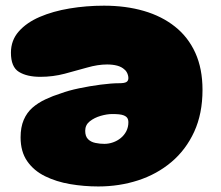

<svg xmlns="http://www.w3.org/2000/svg" viewBox="-20 -629 778 676"><path d="M346.5 -609Q423 -609 486.5 -590.5Q550 -572 596.2 -535.2Q642.5 -498.5 667.8 -442.8Q693 -387 693 -312.5Q693 -229 663.8 -165.2Q634.5 -101.5 583.5 -58.5Q532.5 -15.5 466.2 6Q400 27.5 326 27.5Q275.5 27.5 227 19.2Q178.5 11 138.8 -8.5Q99 -28 75.8 -61.5Q52.5 -95 52.5 -145.5Q52.5 -181 63.5 -206.8Q74.5 -232.5 94.2 -249.8Q114 -267 140 -279.2Q166 -291.5 195 -300.5Q220 -310 258 -318Q296 -326 334.5 -331Q373 -336 400 -336Q418 -336 425 -340.2Q432 -344.5 432 -354Q432 -359 430.5 -364.5Q429 -370 426 -375.2Q423 -380.5 418.5 -384Q408.5 -393.5 392.8 -397.8Q377 -402 357 -402Q324.5 -402 287 -391.2Q249.5 -380.5 208 -369.5Q166.5 -358.5 122 -358.5Q75 -358.5 46.8 -375.8Q18.5 -393 18.5 -443.5Q18.5 -487 46 -518.2Q73.5 -549.5 120 -569.5Q166.5 -589.5 225 -599.2Q283.5 -609 346.5 -609ZM375.5 -227.5Q356.5 -227.5 334.2 -221Q312 -214.5 296 -201.8Q280 -189 280 -168.5Q280 -149 290 -139Q300 -129 315.8 -125.8Q331.5 -122.5 347.5 -122.5Q363 -122.5 378 -127.8Q393 -133 405.2 -143Q417.5 -153 424.8 -167.2Q432 -181.5 432 -198.5Q432 -208 428 -213.8Q424 -219.5 416.5 -222.5Q409 -225.5 398.8 -226.5Q388.5 -227.5 375.5 -227.5Z"/></svg>

Font: Gluten Thin ExtraBold
Style: Regular
Weight: 800
Version: Version 1.300